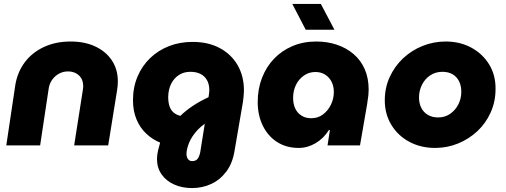

<svg xmlns="http://www.w3.org/2000/svg" viewBox="-20 -739 2570 976"><path d="M12 0 58 -308Q69 -373 106 -422.5Q143 -472 203 -500Q263 -528 339 -528Q411 -528 465 -502.5Q519 -477 549 -431.5Q579 -386 579 -325Q579 -315 578 -302.5Q577 -290 575 -279L530 0H357L401 -281Q402 -286 402.5 -292.5Q403 -299 403 -302Q403 -335 381.5 -355.5Q360 -376 326 -376Q301 -376 280 -364.5Q259 -353 245.5 -334Q232 -315 228 -292L184 0Z M956 217Q906 217 865.5 199Q825 181 801.5 147.5Q778 114 778 69Q778 49 783.5 25.5Q789 2 794 -14Q755 -30 723.5 -59.5Q692 -89 674 -132Q656 -175 656 -229Q656 -295 679 -349.5Q702 -404 743 -443.5Q784 -483 839 -504.5Q894 -526 959 -526Q1039 -526 1097.5 -494.5Q1156 -463 1188 -407.5Q1220 -352 1220 -279Q1220 -266 1218.5 -251Q1217 -236 1215 -221L1172 29Q1162 91 1130.5 133Q1099 175 1054 196Q1009 217 956 217ZM957 80Q976 80 985 67.5Q994 55 998 34L1021 -110Q1000 -95 985 -79Q970 -63 959 -46.5Q948 -30 941.5 -14Q935 2 931.5 16.5Q928 31 928 43Q928 59 935.5 69.5Q943 80 957 80ZM897 -150Q922 -175 957.5 -199Q993 -223 1040 -245L1042 -259Q1043 -265 1043.5 -271Q1044 -277 1044 -282Q1044 -310 1032.5 -331Q1021 -352 999.5 -363Q978 -374 948 -374Q914 -374 889 -357.5Q864 -341 850 -313Q836 -285 835 -247Q835 -218 842 -198Q849 -178 863 -166.5Q877 -155 897 -150Z M1499 13Q1435 13 1388 -17.5Q1341 -48 1315.5 -101Q1290 -154 1290 -220Q1290 -287 1312 -343.5Q1334 -400 1373.5 -441Q1413 -482 1467.5 -505Q1522 -528 1587 -528Q1643 -528 1691.5 -512Q1740 -496 1777 -464.5Q1814 -433 1834 -387.5Q1854 -342 1854 -283Q1854 -269 1852.5 -254Q1851 -239 1846 -208L1810 0H1645L1657 -78H1652Q1625 -35 1584 -11Q1543 13 1499 13ZM1562 -138Q1596 -138 1621.5 -157Q1647 -176 1662 -206.5Q1677 -237 1677 -271Q1677 -301 1665.5 -323.5Q1654 -346 1633 -359.5Q1612 -373 1583 -373Q1551 -373 1525 -355Q1499 -337 1484.5 -307.5Q1470 -278 1470 -241Q1470 -210 1481 -187Q1492 -164 1513 -151Q1534 -138 1562 -138ZM1534 -588 1466 -719H1611L1680 -588Z M2192 13Q2119 13 2061 -18Q2003 -49 1969.5 -104Q1936 -159 1936 -229Q1936 -293 1961 -347.5Q1986 -402 2029 -442.5Q2072 -483 2128 -505.5Q2184 -528 2246 -528Q2318 -528 2375.5 -497Q2433 -466 2466.5 -411.5Q2500 -357 2499 -286Q2499 -223 2474.5 -168Q2450 -113 2407.5 -73Q2365 -33 2309.5 -10Q2254 13 2192 13ZM2207 -142Q2242 -142 2268.5 -160.5Q2295 -179 2310 -208.5Q2325 -238 2325 -273Q2325 -303 2313.5 -326Q2302 -349 2280.5 -361.5Q2259 -374 2229 -374Q2194 -374 2167 -356Q2140 -338 2125 -308Q2110 -278 2110 -243Q2110 -214 2121.5 -191Q2133 -168 2155 -155Q2177 -142 2207 -142Z"/></svg>

Font: MuseoModerno ExtraBold
Style: Italic
Weight: 800
Italic angle: -9°
Designer: Pablo Cosgaya, Héctor Gatti, Marcela Romero, and the Authors of The MuseoModerno Project.
Foundry: Omnibus-Type Team
Version: Version 1.003